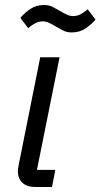

<svg xmlns="http://www.w3.org/2000/svg" viewBox="-20 -744 400 764"><path d="M187 0H120Q86 0 68.5 -17.5Q51 -35 51 -63Q51 -68 52 -73.5Q53 -79 54 -86L140 -516H217L127 -68H200ZM266 -615Q246 -615 232.5 -622Q219 -629 203 -638Q187 -648 174.5 -653.5Q162 -659 150 -659Q135 -659 121 -652Q107 -645 92 -632L61 -673Q78 -693 101 -708.5Q124 -724 155 -724Q175 -724 188.5 -717Q202 -710 218 -701Q234 -691 246.5 -685.5Q259 -680 271 -680Q286 -680 300 -687Q314 -694 329 -707L360 -666Q344 -647 320.5 -631Q297 -615 266 -615Z"/></svg>

Font: IBM Plex Sans Var
Style: Italic
Weight: 400
Italic angle: -11.31°
Designer: Mike Abbink, Paul van der Laan, Pieter van Rosmalen
Foundry: Bold Monday
Version: Version 1.001